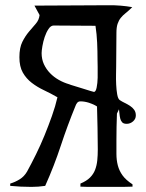

<svg xmlns="http://www.w3.org/2000/svg" viewBox="-20 -735 572 752"><path d="M354 -634 190 -635Q179 -635 170 -621.5Q161 -608 155 -590Q149 -572 146 -554Q143 -536 143 -527Q143 -503 152 -483.5Q161 -464 176 -448.5Q191 -433 210.5 -422Q230 -411 251 -405Q255 -403 270.5 -398.5Q286 -394 303 -388.5Q320 -383 333.5 -379Q347 -375 348 -375Q355 -375 358.5 -392Q362 -409 362.5 -430.5Q363 -452 362.5 -472.5Q362 -493 362 -500Q362 -534 360.5 -567.5Q359 -601 354 -634ZM115 -713Q165 -713 213.5 -713.5Q262 -714 312 -714Q357 -714 405 -714.5Q453 -715 498 -707Q484 -693 472.5 -684Q461 -675 453 -665Q445 -655 440.5 -641.5Q436 -628 436 -606L435 -475Q435 -465 434.5 -445Q434 -425 435 -404Q436 -383 439 -365.5Q442 -348 449 -343Q458 -337 468.5 -332Q479 -327 489 -320.5Q499 -314 505.5 -305Q512 -296 512 -283Q512 -269 501 -259.5Q490 -250 476 -250Q464 -250 458.5 -256Q453 -262 451 -270.5Q449 -279 448 -289Q447 -299 446 -307L438 -290Q437 -264 436.5 -238Q436 -212 436 -186Q436 -157 436 -132.5Q436 -108 441.5 -87Q447 -66 460 -48Q473 -30 499 -13V-4L461 -3H325L295 -4V-16Q319 -26 332.5 -39.5Q346 -53 352.5 -70Q359 -87 361 -107Q363 -127 363 -150Q363 -192 362 -234Q361 -276 360 -318Q346 -327 328.5 -332.5Q311 -338 295 -338Q287 -338 282.5 -332.5Q278 -327 276 -321Q244 -243 218 -164Q192 -85 157 -7Q143 -5 130 -4Q117 -3 103 -3Q82 -3 61.5 -4Q41 -5 20 -7V-16Q40 -22 57.5 -33Q75 -44 86 -63Q103 -94 121 -130.5Q139 -167 154.5 -205Q170 -243 183.5 -281Q197 -319 205 -354Q179 -369 152.5 -381.5Q126 -394 104.5 -410.5Q83 -427 69.5 -450.5Q56 -474 56 -511Q56 -548 67.5 -571Q79 -594 93.5 -611Q108 -628 120.5 -642.5Q133 -657 135 -676Z"/></svg>

Font: Germanica
Style: Regular
Weight: 400
Designer: Peter Wiegel
Foundry: Peter Wiegel